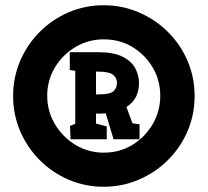

<svg xmlns="http://www.w3.org/2000/svg" viewBox="-20 -739 792 732"><path d="M375 -27Q304 -27 241.5 -54Q179 -81 131.5 -128.5Q84 -176 57 -239Q30 -302 30 -373Q30 -444 57 -507Q84 -570 131.5 -617.5Q179 -665 241.5 -692Q304 -719 375 -719Q446 -719 509 -692Q572 -665 620 -617.5Q668 -570 695 -507Q722 -444 722 -373Q722 -302 695 -239Q668 -176 620 -128.5Q572 -81 509 -54Q446 -27 375 -27ZM376 -157Q436 -157 484.5 -186.5Q533 -216 562 -265.5Q591 -315 591 -374Q591 -433 562 -482Q533 -531 484.5 -560Q436 -589 376 -589Q317 -589 268 -560Q219 -531 189.5 -482Q160 -433 160 -374Q160 -315 189.5 -265.5Q219 -216 268 -186.5Q317 -157 376 -157ZM249 -208 247 -259 267 -267V-469L246 -472V-540H353Q413 -540 447 -523Q481 -506 495.5 -479Q510 -452 510 -423Q510 -392 498 -369Q486 -346 462 -331L485 -269L512 -265V-208H413L383 -307Q374 -306 365 -306Q356 -306 346 -306V-268L387 -257V-208ZM346 -379H354Q401 -379 413.5 -392Q426 -405 426 -423Q426 -441 411.5 -453.5Q397 -466 353 -466H346Z"/></svg>

Font: Kreon
Style: Bold
Weight: 700
Designer: Julia Petretta
Foundry: Julia Petretta and Eli Heuer
Version: Version 2.002